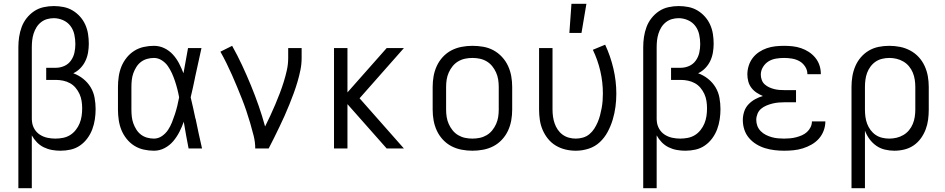

<svg xmlns="http://www.w3.org/2000/svg" viewBox="-20 -784 4990 1014"><path d="M77 210V-535Q77 -562 81 -589Q85 -616 94.5 -641.5Q104 -667 121 -688.5Q138 -710 160.5 -725Q183 -740 210 -746Q237 -752 264 -752Q290 -752 315.5 -747Q341 -742 363 -729Q385 -716 402.5 -696.5Q420 -677 430.5 -653.5Q441 -630 445 -604.5Q449 -579 449 -553Q449 -530 445 -506.5Q441 -483 431 -462Q421 -441 404.5 -424Q388 -407 367 -397Q395 -387 419 -368Q443 -349 458.5 -323.5Q474 -298 479.5 -268Q485 -238 485 -208Q485 -181 481 -154Q477 -127 467.5 -101.5Q458 -76 441.5 -53.5Q425 -31 402.5 -15.5Q380 0 353.5 6Q327 12 299 12Q277 12 254.5 8Q232 4 211.5 -6Q191 -16 175 -32.5Q159 -49 148 -69V210ZM272 -52Q293 -52 313 -56Q333 -60 350 -70.5Q367 -81 380 -97.5Q393 -114 400.5 -132.5Q408 -151 411 -171Q414 -191 414 -212Q414 -231 411 -250.5Q408 -270 400 -287.5Q392 -305 379.5 -320Q367 -335 350 -344.5Q333 -354 313.5 -358Q294 -362 275 -362H224V-426H275Q298 -426 319.5 -435.5Q341 -445 354.5 -464Q368 -483 373 -505.5Q378 -528 378 -551Q378 -577 372.5 -602Q367 -627 352 -647Q337 -667 313 -677.5Q289 -688 264 -688Q246 -688 228.5 -683Q211 -678 196.5 -666.5Q182 -655 172.5 -639.5Q163 -624 157.5 -606.5Q152 -589 150 -571Q148 -553 148 -535V-154L149 -142Q151 -121 162 -102.5Q173 -84 191 -72.5Q209 -61 230 -56.5Q251 -52 272 -52Z M793 12Q766 12 739 6Q712 0 689 -14.5Q666 -29 648.5 -51Q631 -73 621 -98Q611 -123 607 -150.5Q603 -178 603 -205V-325Q603 -352 607 -379.5Q611 -407 621 -432Q631 -457 648.5 -479Q666 -501 689 -515.5Q712 -530 739 -536Q766 -542 793 -542Q822 -542 848 -529.5Q874 -517 893.5 -495.5Q913 -474 926 -448.5Q939 -423 949 -397Q955 -430 961 -463.5Q967 -497 973 -530H1044Q1035 -491 1027 -452.5Q1019 -414 1010 -375V-374Q1005 -348 999 -322Q993 -296 987 -270Q994 -242 1000 -214Q1006 -186 1012 -158L1013 -157Q1021 -117 1029.5 -78Q1038 -39 1047 0H976Q969 -34 963 -68.5Q957 -103 951 -138V-142Q941 -114 927.5 -87.5Q914 -61 895 -38.5Q876 -16 849.5 -2Q823 12 793 12ZM793 -52Q816 -52 835.5 -65.5Q855 -79 867.5 -98Q880 -117 888.5 -138.5Q897 -160 904 -181.5Q911 -203 916.5 -225.5Q922 -248 926 -270Q922 -292 916.5 -313.5Q911 -335 904 -356Q897 -377 888 -397Q879 -417 866.5 -435Q854 -453 834.5 -465.5Q815 -478 793 -478Q775 -478 757 -473Q739 -468 724.5 -457Q710 -446 700 -430Q690 -414 684 -397Q678 -380 676 -361.5Q674 -343 674 -325V-205Q674 -187 676 -168.5Q678 -150 684 -133Q690 -116 700 -100Q710 -84 724.5 -73Q739 -62 757 -57Q775 -52 793 -52Z M1399 0H1328Q1328 -34 1319.5 -67.5Q1311 -101 1301.5 -133.5Q1292 -166 1281 -198.5Q1270 -231 1257.5 -262.5Q1245 -294 1232 -325.5Q1219 -357 1205 -388.5Q1191 -420 1176 -450.5Q1161 -481 1144 -511L1206 -542Q1234 -492 1258.5 -439.5Q1283 -387 1305 -333.5Q1327 -280 1346 -225.5Q1365 -171 1380 -116Q1394 -144 1407.5 -173Q1421 -202 1433.5 -231.5Q1446 -261 1457.5 -291Q1469 -321 1478.5 -351.5Q1488 -382 1495 -413.5Q1502 -445 1502 -477V-530H1573V-477Q1573 -445 1566.5 -413.5Q1560 -382 1551 -351.5Q1542 -321 1531 -291Q1520 -261 1508 -231.5Q1496 -202 1483 -172.5Q1470 -143 1456 -114.5Q1442 -86 1428 -57Q1414 -28 1399 0Z M2022 0 1815 -234V0H1744V-530H1815V-296L2022 -530H2113L1879 -265L2113 0Z M2475 12Q2446 12 2417.5 6.5Q2389 1 2364 -12Q2339 -25 2319 -46.5Q2299 -68 2287 -94Q2275 -120 2270 -148Q2265 -176 2265 -205V-325Q2265 -354 2270 -382Q2275 -410 2287 -436Q2299 -462 2319 -483.5Q2339 -505 2364 -518Q2389 -531 2417.5 -536.5Q2446 -542 2475 -542Q2504 -542 2532.5 -537Q2561 -532 2586 -518.5Q2611 -505 2631 -483.5Q2651 -462 2663 -436Q2675 -410 2680 -382Q2685 -354 2685 -325V-205Q2685 -176 2680 -148Q2675 -120 2663 -94Q2651 -68 2631 -46.5Q2611 -25 2586 -12Q2561 1 2532.5 6.5Q2504 12 2475 12ZM2475 -52Q2495 -52 2514 -56Q2533 -60 2550 -70Q2567 -80 2579.5 -95.5Q2592 -111 2600 -129Q2608 -147 2611 -166Q2614 -185 2614 -205V-325Q2614 -345 2611 -364Q2608 -383 2600 -401Q2592 -419 2579.5 -434.5Q2567 -450 2550 -460Q2533 -470 2514 -474Q2495 -478 2475 -478Q2455 -478 2436 -474Q2417 -470 2400 -460Q2383 -450 2370.5 -434.5Q2358 -419 2350 -401Q2342 -383 2339 -364Q2336 -345 2336 -325V-205Q2336 -185 2339 -166Q2342 -147 2350 -129Q2358 -111 2370.5 -95.5Q2383 -80 2400 -70Q2417 -60 2436 -56Q2455 -52 2475 -52Z M3021 12Q2993 12 2966 5.5Q2939 -1 2915.5 -15Q2892 -29 2874.5 -50.5Q2857 -72 2846 -97.5Q2835 -123 2831 -150.5Q2827 -178 2827 -205V-530H2898V-205Q2898 -187 2900.5 -168.5Q2903 -150 2909 -132.5Q2915 -115 2925.5 -99.5Q2936 -84 2951 -73Q2966 -62 2984 -57Q3002 -52 3021 -52Q3040 -52 3059 -57.5Q3078 -63 3093 -75.5Q3108 -88 3118.5 -104.5Q3129 -121 3136.5 -138.5Q3144 -156 3149 -175Q3154 -194 3157.5 -213Q3161 -232 3162.5 -251Q3164 -270 3164 -290Q3164 -350 3150.5 -408.5Q3137 -467 3111 -521L3176 -548Q3204 -488 3219.5 -422Q3235 -356 3235 -289Q3235 -255 3230.5 -220.5Q3226 -186 3216 -152.5Q3206 -119 3189.5 -88Q3173 -57 3148 -33.5Q3123 -10 3089.5 1Q3056 12 3021 12ZM2987 -610 2998 -764H3077L3051 -610Z M3377 210V-535Q3377 -562 3381 -589Q3385 -616 3394.5 -641.5Q3404 -667 3421 -688.5Q3438 -710 3460.5 -725Q3483 -740 3510 -746Q3537 -752 3564 -752Q3590 -752 3615.5 -747Q3641 -742 3663 -729Q3685 -716 3702.5 -696.5Q3720 -677 3730.5 -653.5Q3741 -630 3745 -604.5Q3749 -579 3749 -553Q3749 -530 3745 -506.5Q3741 -483 3731 -462Q3721 -441 3704.5 -424Q3688 -407 3667 -397Q3695 -387 3719 -368Q3743 -349 3758.5 -323.5Q3774 -298 3779.5 -268Q3785 -238 3785 -208Q3785 -181 3781 -154Q3777 -127 3767.5 -101.5Q3758 -76 3741.5 -53.5Q3725 -31 3702.5 -15.5Q3680 0 3653.5 6Q3627 12 3599 12Q3577 12 3554.5 8Q3532 4 3511.5 -6Q3491 -16 3475 -32.5Q3459 -49 3448 -69V210ZM3572 -52Q3593 -52 3613 -56Q3633 -60 3650 -70.5Q3667 -81 3680 -97.5Q3693 -114 3700.5 -132.5Q3708 -151 3711 -171Q3714 -191 3714 -212Q3714 -231 3711 -250.5Q3708 -270 3700 -287.5Q3692 -305 3679.5 -320Q3667 -335 3650 -344.5Q3633 -354 3613.5 -358Q3594 -362 3575 -362H3524V-426H3575Q3598 -426 3619.5 -435.5Q3641 -445 3654.5 -464Q3668 -483 3673 -505.5Q3678 -528 3678 -551Q3678 -577 3672.5 -602Q3667 -627 3652 -647Q3637 -667 3613 -677.5Q3589 -688 3564 -688Q3546 -688 3528.5 -683Q3511 -678 3496.5 -666.5Q3482 -655 3472.5 -639.5Q3463 -624 3457.5 -606.5Q3452 -589 3450 -571Q3448 -553 3448 -535V-154L3449 -142Q3451 -121 3462 -102.5Q3473 -84 3491 -72.5Q3509 -61 3530 -56.5Q3551 -52 3572 -52Z M4121 12Q4096 12 4070.5 9Q4045 6 4020.5 -1.5Q3996 -9 3974 -22.5Q3952 -36 3935.5 -55.5Q3919 -75 3911 -99.5Q3903 -124 3903 -150Q3903 -172 3910 -194Q3917 -216 3932.5 -232.5Q3948 -249 3968 -260Q3988 -271 4009 -277Q3992 -284 3976 -294.5Q3960 -305 3948.5 -320Q3937 -335 3932 -353.5Q3927 -372 3927 -391Q3927 -414 3934 -436.5Q3941 -459 3955 -477.5Q3969 -496 3988.5 -509Q4008 -522 4030 -529.5Q4052 -537 4075 -539.5Q4098 -542 4121 -542Q4144 -542 4166.5 -539.5Q4189 -537 4211 -529.5Q4233 -522 4252 -509.5Q4271 -497 4285.5 -479.5Q4300 -462 4307.5 -440Q4315 -418 4315 -395V-392H4244V-394Q4244 -414 4232 -432.5Q4220 -451 4202 -461Q4184 -471 4163 -474.5Q4142 -478 4121 -478Q4100 -478 4078.5 -474.5Q4057 -471 4039 -460Q4021 -449 4009.5 -430Q3998 -411 3998 -390Q3998 -376 4003 -362Q4008 -348 4018.5 -338.5Q4029 -329 4042 -323Q4055 -317 4069 -313.5Q4083 -310 4097 -309Q4111 -308 4125 -308H4184V-244H4125Q4108 -244 4091.5 -242.5Q4075 -241 4059 -237Q4043 -233 4027.5 -226.5Q4012 -220 3999.5 -209.5Q3987 -199 3980.5 -183Q3974 -167 3974 -151Q3974 -134 3980 -118.5Q3986 -103 3998 -91Q4010 -79 4025 -71.5Q4040 -64 4056 -59.5Q4072 -55 4088.5 -53.5Q4105 -52 4121 -52Q4137 -52 4153 -53.5Q4169 -55 4184.5 -59Q4200 -63 4215 -69.5Q4230 -76 4242 -87Q4254 -98 4261 -112.5Q4268 -127 4268 -143H4339Q4339 -118 4330 -94Q4321 -70 4304.5 -51.5Q4288 -33 4266 -20.5Q4244 -8 4220 -0.5Q4196 7 4171 9.5Q4146 12 4121 12Z M4477 210V-325Q4477 -353 4481.5 -380.5Q4486 -408 4497 -434Q4508 -460 4526.5 -481.5Q4545 -503 4569 -517Q4593 -531 4620.5 -536.5Q4648 -542 4676 -542Q4705 -542 4733 -536.5Q4761 -531 4786.5 -517.5Q4812 -504 4831.5 -483Q4851 -462 4863 -436Q4875 -410 4880 -382Q4885 -354 4885 -325V-205Q4885 -178 4881.5 -151.5Q4878 -125 4868.5 -100Q4859 -75 4843 -53Q4827 -31 4805 -16Q4783 -1 4756.5 5.5Q4730 12 4703 12Q4678 12 4653 6Q4628 0 4607.5 -14.5Q4587 -29 4572 -49.5Q4557 -70 4548 -94V210ZM4676 -52Q4696 -52 4715 -56.5Q4734 -61 4751 -71Q4768 -81 4780.5 -96Q4793 -111 4800.5 -129Q4808 -147 4811 -166.5Q4814 -186 4814 -205V-325Q4814 -344 4811 -363.5Q4808 -383 4800.5 -401Q4793 -419 4780.5 -434Q4768 -449 4751 -459Q4734 -469 4715 -473.5Q4696 -478 4677 -478Q4658 -478 4639 -473.5Q4620 -469 4604.5 -458.5Q4589 -448 4577.5 -432.5Q4566 -417 4559.5 -399.5Q4553 -382 4550.5 -363Q4548 -344 4548 -325V-205Q4548 -186 4550.5 -167Q4553 -148 4559.5 -130.5Q4566 -113 4577.5 -97.5Q4589 -82 4604.5 -71.5Q4620 -61 4638.5 -56.5Q4657 -52 4676 -52Z"/></svg>

Font: Lode Term
Style: Regular
Weight: 400
Monospace: yes
Designer: Belleve Invis
Foundry: Belleve Invis
Version: Version 29.2.0